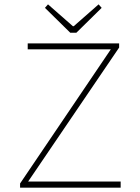

<svg xmlns="http://www.w3.org/2000/svg" viewBox="-20 -860 640 880"><path d="M72 0V-19L488 -634H107V-661H526V-642L109 -28H533V0ZM302 -710 186 -824 200 -840 314 -740H318L432 -840L446 -824L330 -710Z"/></svg>

Font: Source Code Pro ExtraLight
Style: Regular
Weight: 200
Monospace: yes
Designer: Paul D. Hunt, Teo Tuominen
Foundry: Adobe Systems Incorporated
Version: Version 2.030;PS 1.000;hotconv 16.6.51;makeotf.lib2.5.65220